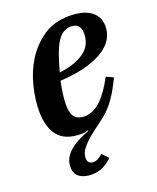

<svg xmlns="http://www.w3.org/2000/svg" viewBox="-139 -617 746 911"><g transform="rotate(-20 234.5 -162.0)"><path d="M165 210Q130 210 106 194Q82 178 82 143Q82 118 92.5 98.5Q103 79 121.5 63Q140 47 165 34Q190 21 220 10V6Q205 12 184 12Q105 12 69 -32Q33 -76 33 -158Q33 -216 49.5 -282.5Q66 -349 101 -404.5Q136 -460 190.5 -497Q245 -534 321 -534Q351 -534 377.5 -528.5Q404 -523 424 -510Q444 -497 455.5 -477Q467 -457 467 -428Q467 -403 454.5 -375.5Q442 -348 410 -324Q378 -300 321.5 -282Q265 -264 178 -259Q171 -226 167 -195.5Q163 -165 163 -142Q163 -99 179.5 -80Q196 -61 227 -61Q272 -61 311 -98Q350 -135 386 -204L422 -187Q407 -157 395 -135.5Q383 -114 371.5 -97.5Q360 -81 349.5 -68.5Q339 -56 328 -45Q308 -26 280 -6Q252 14 226.5 35Q201 56 182.5 79Q164 102 164 128Q164 142 172 149.5Q180 157 192 157Q207 157 218 150.5Q229 144 241 133L270 164Q250 184 225 197Q200 210 165 210ZM188 -297Q236 -303 269 -316Q302 -329 322.5 -346.5Q343 -364 351.5 -386Q360 -408 360 -433Q360 -456 349 -470Q338 -484 312 -484Q291 -484 274.5 -474.5Q258 -465 243.5 -443.5Q229 -422 215.5 -386Q202 -350 188 -297Z"/></g></svg>

Font: IBM Plex Serif SemiBold
Style: Italic
Weight: 600
Italic angle: -14°
Designer: Mike Abbink, Paul van der Laan, Pieter van Rosmalen
Foundry: Bold Monday
Version: Version 2.5